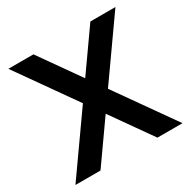

<svg xmlns="http://www.w3.org/2000/svg" viewBox="-159 -868 1016 1022"><g transform="rotate(-30 349.0 -357.0)"><path d="M524 0 349 -248 174 0H20L272 -357L20 -714H174L349 -466L524 -714H678L426 -357L678 0Z"/></g></svg>

Font: Non Bureau Medium
Style: Regular
Weight: 500
Designer: Jona Saucedo
Foundry: Non Foundry
Version: Version 1.000; ttfautohint (v1.8.4)